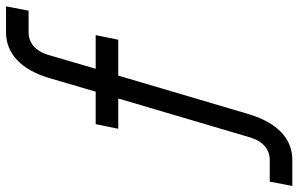

<svg xmlns="http://www.w3.org/2000/svg" viewBox="-272 -558 966 621"><g transform="rotate(-90 210.5 -247.0)"><path d="M-80 216H4C73 216 124 168 152 76L277 -347H393L408 -420H299L345 -577C357 -615 383 -637 417 -637H487L501 -710H417C348 -710 296 -661 269 -570L225 -420H120L105 -347H203L76 83C64 121 38 143 4 143H-66Z"/></g></svg>

Font: Uncut Sans
Style: Italic
Weight: 400
Italic angle: -11°
Designer: Kasper Nordkvist
Foundry: UNCUT.wtf
Version: Version 1.304;Glyphs 3.2 (3246)